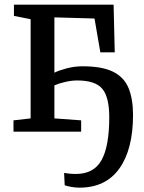

<svg xmlns="http://www.w3.org/2000/svg" viewBox="-20 -576 628 840"><path d="M327.5 245Q310 245 290.8 241.5Q271.5 238 263 234.5L260.5 180.5Q267.5 182 281.5 183.5Q295.5 185 312.5 185Q390.5 185 424.2 124.5Q458 64 458 -63Q458 -150.5 427.8 -187.2Q397.5 -224 317.5 -224Q292.5 -224 264 -217.2Q235.5 -210.5 218 -202.5V-58L335 -49.5V0H39V-49.5L114 -58V-492L41 -506.5V-555.5H477L482 -347H419L393.5 -495L218 -500V-258Q236.5 -267.5 271.2 -276.8Q306 -286 341 -286Q427 -286 475 -262Q523 -238 542.5 -190.5Q562 -143 562 -73Q562 77.5 502.2 161.2Q442.5 245 327.5 245Z"/></svg>

Font: Merriweather
Style: Regular
Weight: 400
Designer: Eben Sorkin
Foundry: Eben Sorkin
Version: Version 2.100; ttfautohint (v1.7.19-72a1) -l 8 -r 50 -G 200 